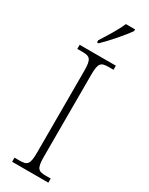

<svg xmlns="http://www.w3.org/2000/svg" viewBox="-239 -973 787 1015"><g transform="rotate(30 154.0 -465.5)"><path d="M116 -784V-771H126C168 -811 233 -886 256 -921V-931H200C181 -886 145 -829 116 -784ZM43 0H264V-25H235C187 -25 175 -35 175 -109V-605C175 -679 187 -689 235 -689H264V-714H43V-689H73C121 -689 133 -679 133 -605V-109C133 -35 121 -25 73 -25H43Z"/></g></svg>

Font: Noto Serif Sinhala SemiCondensed ExtraLight
Style: Regular
Weight: 200
Width: 4
Designer: Jelle Bosma - Monotype Design Team
Foundry: Monotype Imaging Inc.
Version: Version 2.007